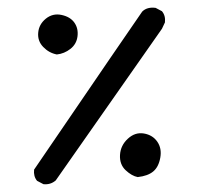

<svg xmlns="http://www.w3.org/2000/svg" viewBox="-20 -420 540 503"><path d="M93.8 62.5 77.1 53.7Q67.4 42 69.3 24.4Q329.1 -356.4 352.5 -389.6Q365.2 -402.3 387.7 -399.4L404.3 -390.6Q414.1 -378.9 412.1 -361.3L404.3 -344.7L126 52.7Q112.3 64.5 93.8 62.5ZM340.8 43.9Q325.2 41 309.1 25.9Q293 10.7 294.4 -14.2Q295.9 -39.1 314.9 -56.6Q334 -74.2 356.9 -70.3Q379.9 -66.4 392.1 -48.8Q404.3 -31.2 399.9 -6.8Q395.5 17.6 381.3 29.3Q367.2 41 340.8 43.9ZM128.9 -277.3Q108.4 -281.2 93.3 -296.9Q78.1 -312.5 80.1 -334.5Q82 -356.4 100.1 -371.1Q118.2 -385.7 141.1 -380.9Q164.1 -376 174.8 -360.8Q185.5 -345.7 183.1 -325.2Q180.7 -304.7 164.6 -292Q148.4 -279.3 128.9 -277.3Z"/></svg>

Font: JasonHandwriting1
Style: Regular
Weight: 400
Version: Version 1.48.20